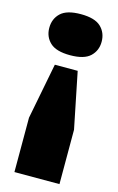

<svg xmlns="http://www.w3.org/2000/svg" viewBox="-115 -603 514 836"><g transform="rotate(15 141.5 -184.5)"><path d="M192 -312 243 -60V185H40V-60L89 -312ZM142 -554Q205 -554 232.5 -528Q260 -502 260 -461Q260 -421 232.5 -395Q205 -369 142 -369Q79 -369 51.5 -395Q24 -421 24 -461Q24 -502 51.5 -528Q79 -554 142 -554Z"/></g></svg>

Font: Mona Sans Expanded Black
Style: Regular
Weight: 900
Width: 7
Designer: Deni Anggara
Foundry: GitHub
Version: Version 2.000